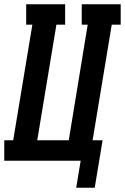

<svg xmlns="http://www.w3.org/2000/svg" viewBox="-39 -755 587 902"><path d="M319 127 340 0H-19V-96H23L113 -639H84V-735H267V-639H226L136 -96H284L373 -639H345V-735H528V-639H486L396 -96H443L406 127Z"/></svg>

Font: Iosevka Slab Oblique
Style: Bold
Weight: 700
Italic angle: -9°
Monospace: yes
Designer: Belleve Invis
Foundry: Belleve Invis
Version: Version 11.1.1; ttfautohint (v1.8.3)